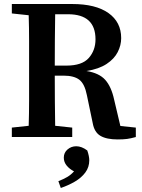

<svg xmlns="http://www.w3.org/2000/svg" viewBox="-20 -683 706 957"><path d="M319 -612H255Q254 -548 253.5 -484Q253 -420 253 -356H311Q389 -356 422.5 -394Q456 -432 456 -487Q456 -612 319 -612ZM39 -616V-663H340Q457 -663 520.5 -618Q584 -573 584 -493Q584 -457 566.5 -423Q549 -389 511 -364Q473 -339 411 -329Q474 -319 504.5 -285Q535 -251 549 -186L580 -55L657 -47V0Q632 7 613.5 9.5Q595 12 566 12Q511 12 480.5 -6Q450 -24 442 -70L413 -209Q402 -265 375.5 -285.5Q349 -306 296 -306H253Q253 -239 253.5 -177.5Q254 -116 255 -56L340 -47V0H39V-47L123 -56Q125 -118 125 -182Q125 -246 125 -310V-353Q125 -416 125 -479.5Q125 -543 123 -607ZM425 116Q425 150 405.5 176.5Q386 203 353.5 222Q321 241 283 254L271 220Q297 210 315.5 199Q334 188 349 171Q327 160 312.5 142.5Q298 125 298 103Q298 78 316.5 62Q335 46 360 46Q387 46 415 67Q425 96 425 116Z"/></svg>

Font: Source Serif Pro Semibold
Style: Regular
Weight: 600
Designer: Frank Grießhammer
Foundry: Adobe Systems Incorporated
Version: Version 3.000;hotconv 1.0.109;makeotfexe 2.5.65596